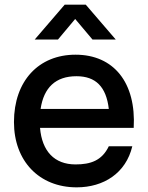

<svg xmlns="http://www.w3.org/2000/svg" viewBox="-20 -790 636 825"><path d="M309.5 15C425.5 15 521 -46 548.5 -161.5H447.5C418 -100 369.5 -83.5 304.5 -83.5C213.5 -83.5 160.5 -140.5 152 -240.5H554.5C565.5 -434 469.5 -555 304.5 -555C146.5 -555 40 -442.5 40 -265.5C40 -98.5 148 15 309.5 15ZM129 -620H229L303 -708.5L377.5 -620H477.5L348.5 -770H258ZM154.5 -322C168 -413.5 219 -462.5 308.5 -462.5C391.5 -462.5 436.5 -417 447.5 -322Z"/></svg>

Font: Eudonet SemiBold
Style: Regular
Weight: 600
Designer: Mikhail Sharanda
Foundry: Mikhail Sharanda
Version: Version 4.503;Glyphs 3.1.2 (3151)